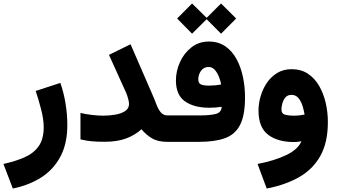

<svg xmlns="http://www.w3.org/2000/svg" viewBox="-50 -812 1935 1099"><path d="M23.4 267.1 -30.3 126.5Q38.6 111.3 90.6 88.4Q142.6 65.4 171.4 24.7Q200.2 -16.1 200.2 -84Q200.2 -128.9 185.3 -186.3Q170.4 -243.7 154.3 -291.5L295.4 -337.4Q314.9 -282.7 325.2 -219Q335.4 -155.3 335.4 -96.7Q335.4 9.8 295.9 84.2Q256.3 158.7 186 203.6Q115.7 248.5 23.4 267.1Z M688.5 -217.3Q688.5 -229.5 682.9 -249.3Q677.2 -269 671.9 -281.2L573.7 -498L697.3 -558.6L820.8 -274.4Q834 -244.6 844.5 -216.3Q855 -188 869.6 -169.7Q884.3 -151.4 908.2 -151.4H928.7V0H908.2Q853.5 0 819.1 -20.8Q784.7 -41.5 759.8 -72.3Q722.2 -38.1 671.4 -19.3Q620.6 -0.5 548.8 -0.5Q504.4 -0.5 473.9 -3.4Q443.4 -6.3 410.6 -14.2V-165.5Q440.9 -158.2 476.3 -154.1Q511.7 -149.9 541.5 -149.9Q573.2 -149.9 607.2 -155.3Q641.1 -160.6 664.8 -175.3Q688.5 -189.9 688.5 -217.3Z M1049.3 -792 1132.8 -710 1215.3 -792 1301.8 -706.1 1215.3 -619.1 1132.8 -702.1 1049.3 -619.1 963.9 -706.1ZM1094.7 -151.4Q1152.8 -151.4 1185.3 -159.9Q1217.8 -168.5 1218.8 -200.7Q1185.1 -195.3 1147.9 -195.3Q1061 -195.3 1009 -231.7Q957 -268.1 957 -351.6Q957 -405.3 980.2 -456.5Q1003.4 -507.8 1045.9 -541Q1088.4 -574.2 1145 -574.2Q1200.7 -574.2 1240.2 -546.6Q1279.8 -519 1304.4 -473.1Q1329.1 -427.2 1340.8 -370.4Q1352.5 -313.5 1352.5 -254.9Q1352.5 -152.3 1324.2 -97.2Q1295.9 -42 1237.5 -21Q1179.2 0 1088.9 0H909.2V-151.4ZM1144 -321.8Q1162.1 -321.8 1180.4 -323.5Q1198.7 -325.2 1215.8 -328.6Q1212.4 -349.6 1203.1 -372.8Q1193.8 -396 1179.2 -412.4Q1164.6 -428.7 1144 -428.7Q1116.7 -428.7 1100.8 -407Q1085 -385.3 1085 -357.9Q1085 -333.5 1102.8 -327.6Q1120.6 -321.8 1144 -321.8Z M1826.7 -113.3Q1826.7 4.4 1783.2 81.3Q1739.7 158.2 1660.9 202.6Q1582 247.1 1476.6 267.1L1424.3 126.5Q1521.5 107.9 1588.9 75.4Q1656.2 43 1675.3 -3.4Q1652.8 1 1632.8 1Q1539.6 1 1484.6 -40.8Q1429.7 -82.5 1429.7 -179.7Q1429.7 -219.2 1441.7 -260.7Q1453.6 -302.2 1477.3 -337.4Q1501 -372.6 1536.6 -394.3Q1572.3 -416 1619.1 -416Q1672.9 -416 1711.9 -390.4Q1751 -364.7 1776.4 -321Q1801.8 -277.3 1814.2 -223.6Q1826.7 -169.9 1826.7 -113.3ZM1629.9 -149.9Q1650.9 -149.9 1667.5 -152.1Q1684.1 -154.3 1693.4 -156.2Q1690.4 -175.3 1682.9 -201.9Q1675.3 -228.5 1659.9 -248.8Q1644.5 -269 1618.2 -269Q1596.2 -269 1583.7 -254.2Q1571.3 -239.3 1566.2 -219.7Q1561 -200.2 1561 -185.5Q1561 -161.1 1581.5 -155.5Q1602.1 -149.9 1629.9 -149.9Z"/></svg>

Font: Vazirmatn FD Black
Style: Regular
Weight: 900
Designer: Saber Rastikerdar
Foundry: Saber Rastikerdar
Version: Version 33.003